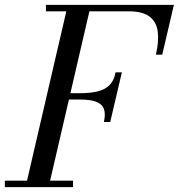

<svg xmlns="http://www.w3.org/2000/svg" viewBox="-65 -770 736 790"><path d="M40 0 214 -750H309L135 0ZM-45 0V-26.5H235.5V0ZM362.5 -268Q370 -301.5 362.5 -321.8Q355 -342 331 -351.2Q307 -360.5 263.5 -360.5H209V-386.5H263.5Q306.5 -386.5 337 -394Q367.5 -401.5 386 -420.2Q404.5 -439 410.5 -472.5H436.5L388.5 -268ZM576.5 -545Q589 -598.5 584.2 -638.8Q579.5 -679 551 -701.2Q522.5 -723.5 464 -723.5H124V-750H650.5L602.5 -545Z"/></svg>

Font: Bodoni Moda 9pt
Style: Italic
Weight: 400
Italic angle: -13°
Designer: Owen Earl
Foundry: indestructible type
Version: Version 2.005